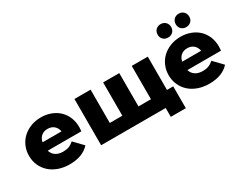

<svg xmlns="http://www.w3.org/2000/svg" viewBox="-91 -1303 2467 1948"><g transform="rotate(-30 1142.5 -329.5)"><path d="M610 -223H216Q228 -181 262.5 -158.5Q297 -136 349 -136Q388 -136 416.5 -147Q445 -158 474 -183L574 -79Q495 9 343 9Q271 9 212.5 -12Q154 -33 112.5 -70.5Q71 -108 48 -159.5Q25 -211 25 -272Q25 -332 47.5 -383.5Q70 -435 110 -472Q150 -509 204.5 -530Q259 -551 323 -551Q384 -551 437 -531.5Q490 -512 529 -476Q568 -440 590.5 -388Q613 -336 613 -270Q613 -268 610 -223ZM213 -323H435Q427 -366 398 -391Q369 -416 324 -416Q279 -416 250 -391Q221 -366 213 -323Z M1645 -152V104H1469V0H713V-542H902V-152H1049V-542H1238V-152H1384V-542H1572V-152Z M2246 -223H1852Q1864 -181 1898.5 -158.5Q1933 -136 1985 -136Q2024 -136 2052.5 -147Q2081 -158 2110 -183L2210 -79Q2131 9 1979 9Q1907 9 1848.5 -12Q1790 -33 1748.5 -70.5Q1707 -108 1684 -159.5Q1661 -211 1661 -272Q1661 -332 1683.5 -383.5Q1706 -435 1746 -472Q1786 -509 1840.5 -530Q1895 -551 1959 -551Q2020 -551 2073 -531.5Q2126 -512 2165 -476Q2204 -440 2226.5 -388Q2249 -336 2249 -270Q2249 -268 2246 -223ZM1849 -323H2071Q2063 -366 2034 -391Q2005 -416 1960 -416Q1915 -416 1886 -391Q1857 -366 1849 -323ZM1770 -684Q1770 -719 1792.5 -741Q1815 -763 1849 -763Q1883 -763 1905.5 -741Q1928 -719 1928 -684Q1928 -649 1905.5 -627.5Q1883 -606 1849 -606Q1815 -606 1792.5 -627.5Q1770 -649 1770 -684ZM1982 -684Q1982 -719 2004.5 -741Q2027 -763 2061 -763Q2095 -763 2117.5 -741Q2140 -719 2140 -684Q2140 -649 2117.5 -627.5Q2095 -606 2061 -606Q2027 -606 2004.5 -627.5Q1982 -649 1982 -684Z"/></g></svg>

Font: CMG Sans ExtraBold
Style: Regular
Weight: 800
Designer: Julieta Ulanovsky
Foundry: Julieta Ulanovsky
Version: Version 7.200